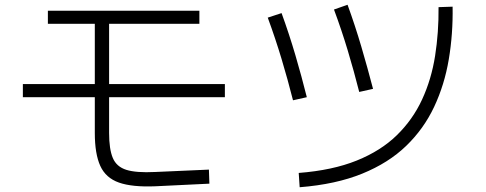

<svg xmlns="http://www.w3.org/2000/svg" viewBox="-20 -760 2040 806"><path d="M859 11 632 22Q535 26 479.5 6.5Q424 -13 401 -63.5Q378 -114 378 -202V-705H438V-202Q438 -134 453.5 -97Q469 -60 510.5 -47Q552 -34 631 -38L857 -48ZM181 -660V-715H817V-660ZM76 -352V-407H924V-352Z M1238 26 1234 -34Q1376 -45 1477.5 -86Q1579 -127 1646 -192.5Q1713 -258 1752 -342.5Q1791 -427 1806.5 -525.5Q1822 -624 1821 -730L1880 -732Q1882 -618 1864 -511Q1846 -404 1802.5 -311.5Q1759 -219 1685 -147.5Q1611 -76 1500.5 -31Q1390 14 1238 26ZM1210 -339Q1188 -426 1162 -512.5Q1136 -599 1104 -686L1162 -705Q1194 -617 1220 -528.5Q1246 -440 1268 -352ZM1488 -374Q1466 -461 1440 -547.5Q1414 -634 1382 -720L1439 -740Q1471 -652 1497 -563.5Q1523 -475 1546 -387Z"/></svg>

Font: Murecho Thin Light
Style: Regular
Weight: 300
Version: Version 1.010